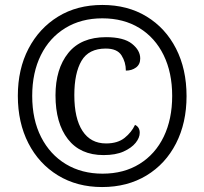

<svg xmlns="http://www.w3.org/2000/svg" viewBox="-20 -745 825 775"><path d="M392 10Q291 10 214 -37Q137 -84 94.5 -167Q52 -250 52 -358Q52 -466 95 -548.5Q138 -631 214.5 -678Q291 -725 393 -725Q495 -725 571.5 -678.5Q648 -632 690.5 -549Q733 -466 733 -357Q733 -249 690.5 -166Q648 -83 571 -36.5Q494 10 392 10ZM394 -44Q480 -44 543.5 -83.5Q607 -123 641 -193.5Q675 -264 675 -358Q675 -452 640.5 -522.5Q606 -593 542.5 -632Q479 -671 393 -671Q308 -671 244 -632Q180 -593 145 -522.5Q110 -452 110 -358Q110 -262 146 -191.5Q182 -121 246 -82.5Q310 -44 394 -44ZM398 -119Q304 -119 254 -183.5Q204 -248 204 -360Q204 -467 255.5 -531Q307 -595 408 -595Q479 -595 512.5 -568.5Q546 -542 546 -509Q546 -485 529 -472.5Q512 -460 488 -460Q488 -494 470.5 -521.5Q453 -549 407 -549Q338 -549 309 -499.5Q280 -450 280 -361Q280 -267 313 -216.5Q346 -166 408 -166Q455 -166 483 -188.5Q511 -211 525 -241Q544 -232 544 -209Q544 -189 527.5 -168.5Q511 -148 479 -133.5Q447 -119 398 -119Z"/></svg>

Font: Noto Serif Sinhala SemiCondensed SemiBold
Style: Regular
Weight: 600
Width: 4
Designer: Jelle Bosma - Monotype Design Team
Foundry: Monotype Imaging Inc.
Version: Version 2.007; ttfautohint (v1.8.4.7-5d5b)